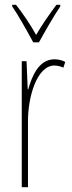

<svg xmlns="http://www.w3.org/2000/svg" viewBox="-20 -783 302 803"><path d="M119 -606H143C169 -653 203 -713 232 -756V-763H216C182 -717 157 -681 131 -637C107 -681 73 -730 47 -763H31V-756C53 -725 92 -656 119 -606ZM208 -535C141 -535 113 -462 98 -409H96L91 -527H71V0H97V-277C97 -380 135 -509 208 -509C222 -509 237 -504 245 -500L253 -524C239 -532 221 -535 208 -535Z"/></svg>

Font: Noto Sans Ethiopic ExtraCondensed Thin
Style: Regular
Weight: 100
Width: 2
Designer: Monotype Design Team
Foundry: Monotype Imaging Inc.
Version: Version 2.102